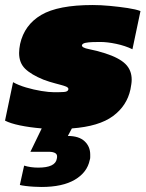

<svg xmlns="http://www.w3.org/2000/svg" viewBox="-52 -504 580 764"><path d="M113 240Q101 240 83 239Q65 238 49.5 236Q34 234 27 232L44 155Q70 163 100 163Q168 163 174 128Q178 112 169 106Q160 100 143 100H69L114 7Q66 3 27.5 -5Q-11 -13 -32 -24L0 -177Q21 -165 51.5 -156Q82 -147 112.5 -142Q143 -137 164 -137Q187 -137 202.5 -138Q218 -139 220 -148Q222 -156 207 -161Q192 -166 168.5 -172Q145 -178 121 -187Q72 -207 48 -230.5Q24 -254 24 -293Q24 -301 25 -310Q26 -319 28 -329Q45 -405 112 -444.5Q179 -484 317 -484Q349 -484 386 -480.5Q423 -477 456 -472Q489 -467 507 -460L475 -308Q446 -322 410.5 -329.5Q375 -337 347 -337Q333 -337 316.5 -336.5Q300 -336 288 -333.5Q276 -331 274 -324Q273 -314 302 -308.5Q331 -303 366 -292Q422 -274 447 -249.5Q472 -225 472 -187Q472 -178 470.5 -168.5Q469 -159 467 -148Q453 -83 397.5 -42Q342 -1 234 7L218 37Q262 37 284.5 58Q307 79 307 111Q307 116 307 122Q307 128 305 133Q295 182 246 211Q197 240 113 240Z"/></svg>

Font: Kanit Black
Style: Italic
Weight: 900
Italic angle: -12°
Designer: Katatrad Team
Foundry: CadsonDemak
Version: Version 2.000; ttfautohint (v1.8.3)